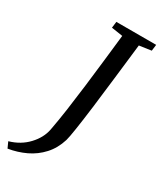

<svg xmlns="http://www.w3.org/2000/svg" viewBox="-315 -820 892 1063"><g transform="rotate(30 131.0 -288.5)"><path d="M-73.5 166 -90.5 128.5Q-21 108.5 24.2 60.2Q69.5 12 80.5 -45Q92.5 -108 103.8 -186.8Q115 -265.5 125.5 -351.8Q136 -438 145.8 -525Q155.5 -612 164.5 -692L92.5 -703L97.5 -743H352L347 -703L270.5 -692Q257 -575.5 244.5 -467Q232 -358.5 220.8 -269.2Q209.5 -180 200.2 -119.5Q191 -59 185 -38.5Q166 23 127.2 65.2Q88.5 107.5 36.8 132Q-15 156.5 -73.5 166Z"/></g></svg>

Font: Merriweather Text Regular
Style: Italic
Weight: 400
Italic angle: -7.8°
Designer: Eben Sorkin
Foundry: Eben Sorkin
Version: Version 2.100; ttfautohint (v1.7.19-72a1) -l 8 -r 50 -G 200 